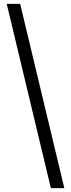

<svg xmlns="http://www.w3.org/2000/svg" viewBox="-20 -860 369 1000"><path d="M245 120 15 -840H85L315 120Z"/></svg>

Font: Cooper Hewitt
Style: Book
Weight: 705
Designer: Village Type and Design LLC
Foundry: Cooper Hewitt Smithsonian Design Museum
Version: 1.000; ttfautohint (v1.8.1)